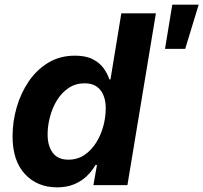

<svg xmlns="http://www.w3.org/2000/svg" viewBox="-20 -784 861 813"><path d="M221.7 9.3Q137.7 9.3 85.4 -47.1Q33.2 -103.5 33.2 -206.5Q33.2 -269.5 50.8 -330.1Q68.4 -390.6 102.3 -440.2Q136.2 -489.7 185.3 -519Q234.4 -548.3 297.4 -548.3Q343.8 -548.3 373.3 -533Q402.8 -517.6 419.4 -494.1Q436 -470.7 442.9 -447.8H447.8L493.7 -727.5H640.1L519.5 0H375.5L390.6 -85.4H384.3Q369.6 -59.6 347.2 -38.1Q324.7 -16.6 293.7 -3.7Q262.7 9.3 221.7 9.3ZM269.5 -107.9Q308.1 -107.9 337.4 -127.7Q366.7 -147.5 387 -179.7Q407.2 -211.9 417.5 -250Q427.7 -288.1 427.7 -324.7Q427.7 -374.5 405 -402.8Q382.3 -431.2 338.4 -431.2Q299.8 -431.2 270.5 -411.4Q241.2 -391.6 221.4 -359.6Q201.7 -327.6 191.7 -289.6Q181.6 -251.5 181.6 -214.8Q181.6 -166 203.4 -137Q225.1 -107.9 269.5 -107.9ZM678.7 -577.1 709.5 -764.2H821.3L764.2 -577.1Z"/></svg>

Font: Inter 17pt
Style: Bold Italic
Weight: 700
Italic angle: -9.3988°
Version: Version 4.001;git-66647c0bb